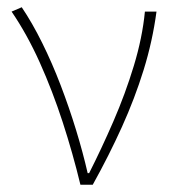

<svg xmlns="http://www.w3.org/2000/svg" viewBox="-20 -510 474 530"><path d="M202 0Q181 -87 153 -173Q125 -259 90 -337Q55 -415 12 -478L40 -490Q69 -447 96.5 -391.5Q124 -336 147.5 -274.5Q171 -213 190 -151Q209 -89 222 -32H226Q260 -99 293 -175Q326 -251 349.5 -328.5Q373 -406 380 -478H412Q401 -396 376.5 -317Q352 -238 316.5 -159.5Q281 -81 236 0Z"/></svg>

Font: Source Sans 3 VF
Style: Regular
Weight: 200
Designer: Paul D. Hunt
Foundry: Adobe
Version: Version 3.046;hotconv 1.0.118;makeotfexe 2.5.65603